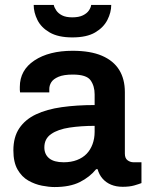

<svg xmlns="http://www.w3.org/2000/svg" viewBox="-20 -743 596 775"><path d="M200 12Q178 12 149.5 6.5Q121 1 94.5 -14Q68 -29 51 -58.5Q34 -88 34 -136Q34 -190 58 -225.5Q82 -261 125.5 -281.5Q169 -302 229.5 -310.5Q290 -319 362 -319V-362Q362 -396 345.5 -419Q329 -442 274 -442Q237 -442 216 -433Q195 -424 187 -411Q179 -398 179 -384V-370H61Q60 -375 60 -380Q60 -385 60 -392Q60 -460 119 -499Q178 -538 273 -538Q345 -538 391.5 -518Q438 -498 461 -461Q484 -424 484 -371V-123Q484 -104 495 -96Q506 -88 519 -88H551V-4Q541 0 522 5.5Q503 11 475 11Q449 11 428.5 2.5Q408 -6 394 -22Q380 -38 374 -60H368Q342 -28 302 -8Q262 12 200 12ZM237 -88Q267 -88 290.5 -97Q314 -106 329.5 -122Q345 -138 353.5 -161Q362 -184 362 -211V-235Q307 -235 260.5 -228Q214 -221 186.5 -202Q159 -183 159 -148Q159 -120 178.5 -104Q198 -88 237 -88ZM272 -592Q215 -592 180.5 -612Q146 -632 131 -662.5Q116 -693 116 -723H197Q199 -713 207 -701Q215 -689 230.5 -681Q246 -673 272 -673Q298 -673 314.5 -681Q331 -689 339 -701Q347 -713 348 -723H429Q429 -693 413.5 -662.5Q398 -632 364 -612Q330 -592 272 -592Z"/></svg>

Font: Archivo Variable SemiBold
Style: Regular
Weight: 600
Designer: Hector Gatti
Foundry: Omnibus-Type
Version: Version 2.001